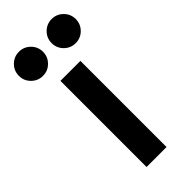

<svg xmlns="http://www.w3.org/2000/svg" viewBox="-265 -747 788 788"><g transform="rotate(-45 129.0 -352.5)"><path d="M70 -500H186V0H70ZM34 -565Q5 -565 -15.5 -585.5Q-36 -606 -36 -635Q-36 -664 -15.5 -684.5Q5 -705 34 -705Q63 -705 83.5 -684.5Q104 -664 104 -635Q104 -606 83.5 -585.5Q63 -565 34 -565ZM224 -565Q195 -565 174.5 -585.5Q154 -606 154 -635Q154 -664 174.5 -684.5Q195 -705 224 -705Q253 -705 273.5 -684.5Q294 -664 294 -635Q294 -606 273.5 -585.5Q253 -565 224 -565Z"/></g></svg>

Font: PT Root UI Bold
Style: Regular
Weight: 700
Designer: Vitaly Kuzmin
Foundry: ParaType Ltd.
Version: Version 2.000G